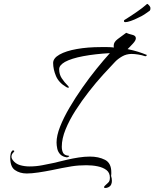

<svg xmlns="http://www.w3.org/2000/svg" viewBox="-20 -828 768 954"><path d="M313 -46Q291 -49 279.5 -61Q268 -73 264.5 -89.5Q261 -106 261 -120Q261 -154 278.5 -198.5Q296 -243 325 -292.5Q354 -342 389 -392Q424 -442 460 -486.5Q496 -531 526 -564Q453 -560 394 -549Q335 -538 302 -520Q290 -513 282 -504Q274 -495 274 -484Q274 -459 286.5 -439.5Q299 -420 319 -400Q322 -397 322 -394Q322 -392 319 -392Q316 -392 310 -395Q272 -417 258 -450.5Q244 -484 244 -515Q244 -539 276 -557Q308 -575 362 -584.5Q416 -594 481 -594Q497 -594 513.5 -594Q530 -594 546 -592Q545 -594 545 -597Q545 -600 545 -602Q545 -619 565 -634Q576 -643 588 -651Q600 -659 607 -665Q620 -659 637.5 -655Q655 -651 655 -638Q655 -627 641 -612Q637 -607 625.5 -595.5Q614 -584 614 -584Q643 -578 665.5 -571Q688 -564 707 -556Q709 -558 709 -553Q709 -552 707 -550Q705 -548 700 -549Q686 -554 667 -557Q648 -560 634 -560Q608 -560 586.5 -547.5Q565 -535 551 -520Q526 -494 491.5 -456Q457 -418 421.5 -372.5Q386 -327 355.5 -279.5Q325 -232 306 -185.5Q287 -139 287 -99Q287 -81 293.5 -68.5Q300 -56 322 -54Q324 -54 324 -52Q324 -51 319.5 -48.5Q315 -46 313 -46ZM504 106Q492 106 500 96Q510 86 518 79Q526 72 526 55Q526 30 509 17Q492 4 465.5 -1.5Q439 -7 409 -7Q370 -7 335.5 -1.5Q301 4 288 7Q269 11 236.5 17.5Q204 24 170.5 29Q137 34 113 34Q78 34 53.5 16.5Q29 -1 31 -52Q32 -59 33.5 -66.5Q35 -74 42 -80Q42 -80 42.5 -80.5Q43 -81 44 -81Q47 -81 50 -79Q53 -77 48 -72Q37 -62 37 -50Q37 -41 43 -33Q57 -14 79.5 -7.5Q102 -1 127 -1Q159 -1 190 -7Q221 -13 240 -17Q252 -19 272 -24.5Q292 -30 316 -35Q342 -41 371 -45.5Q400 -50 427 -50Q470 -50 501.5 -34Q533 -18 533 28Q533 32 533 36.5Q533 41 532 46Q534 52 535 58.5Q536 65 536 71Q536 81 532 89.5Q528 98 517 103Q510 106 504 106ZM604 -718Q595 -718 596 -724Q596 -729 602 -731Q612 -737 632.5 -750.5Q653 -764 664 -772Q672 -777 686 -788Q700 -799 708 -806Q711 -811 716 -806Q721 -802 725 -795.5Q729 -789 727 -781Q726 -779 725 -776.5Q724 -774 720 -772Q709 -764 697 -756Q685 -748 667 -740Q648 -730 630 -724Q612 -718 604 -718Z"/></svg>

Font: The Nautigal
Style: Regular
Weight: 400
Designer: Robert E. Leuschke
Foundry: Robert E. Leuschke
Version: Version 1.100; ttfautohint (v1.8.3)